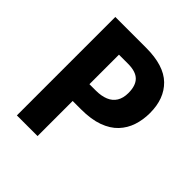

<svg xmlns="http://www.w3.org/2000/svg" viewBox="-202 -901 1044 1044"><g transform="rotate(45 320.0 -378.5)"><path d="M90 0V-757H327Q464 -757 528.5 -694Q593 -631 593 -521Q593 -469 578 -423.5Q563 -378 530.5 -343.5Q498 -309 444.5 -289.5Q391 -270 313 -270H249V0ZM249 -399H298Q340 -399 370.5 -411.5Q401 -424 417 -450Q433 -476 433 -515Q433 -572 405.5 -599Q378 -626 319 -626H249Z"/></g></svg>

Font: Menbere
Style: Regular
Weight: 400
Designer: Aleme Tadesse
Foundry: Sorkin Type Co
Version: Version 1.000